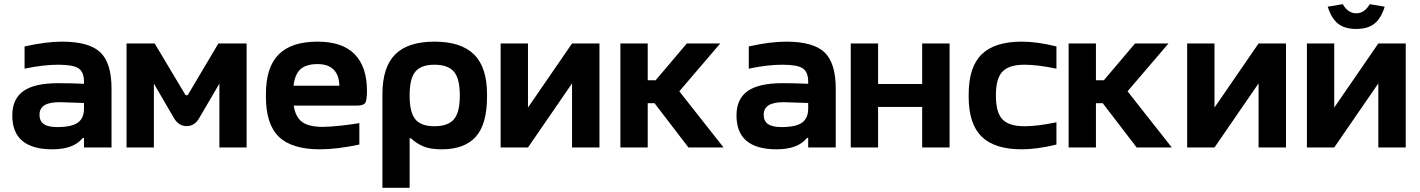

<svg xmlns="http://www.w3.org/2000/svg" viewBox="-20 -709 6828 923"><path d="M277.8 -508.8Q408.7 -508.8 462.4 -457.3Q516.1 -405.8 516.1 -284.2V0H383.8V-45.9H377.9Q334 8.8 231.9 8.8Q39.1 8.8 39.1 -153.8Q39.1 -233.4 92.5 -271.2Q146 -309.1 259.8 -309.1Q324.7 -309.1 383.8 -306.2V-315.9Q383.8 -362.8 357.7 -380.4Q331.5 -397.9 259.8 -397.9Q187.5 -397.9 98.1 -378.9V-485.8Q201.2 -508.8 277.8 -508.8ZM254.9 -98.1Q324.7 -98.1 354.2 -119.4Q383.8 -140.6 383.8 -187V-213.9Q286.1 -217.8 267.1 -217.8Q217.3 -217.8 193.6 -202.9Q169.9 -188 169.9 -157.2Q169.9 -126.5 190.9 -112.3Q211.9 -98.1 254.9 -98.1Z M588.4 -500H723.6L870.6 -253.9Q873 -250.5 877.7 -250.7Q882.3 -251 883.8 -253.9L1029.8 -500H1165.5V0H1034.7V-307.1L937.5 -141.1Q915 -102.5 877 -102.8Q838.9 -103 816.4 -141.1L719.7 -307.1V0H588.4Z M1744.1 -272.9Q1744.1 -225.6 1735.1 -213.4Q1726.1 -201.2 1693.4 -201.2H1392.1Q1400.4 -146 1432.6 -122.6Q1464.8 -99.1 1530.3 -99.1Q1564.9 -99.1 1618.2 -105Q1671.4 -110.8 1707.5 -117.2V-14.2Q1600.1 8.8 1518.1 8.8Q1383.3 8.8 1320.8 -51.3Q1258.3 -111.3 1258.3 -244.1V-255.9Q1258.3 -385.7 1319.6 -447.3Q1380.9 -508.8 1506.3 -508.8Q1626.5 -508.8 1685.3 -448Q1744.1 -387.2 1744.1 -272.9ZM1391.1 -296.9H1611.3Q1610.4 -347.2 1584.2 -374Q1558.1 -400.9 1506.3 -400.9Q1452.1 -400.9 1424.8 -376.5Q1397.5 -352.1 1391.1 -296.9Z M2321.3 -244.1Q2321.3 -111.8 2267.1 -51.5Q2212.9 8.8 2103 8.8Q2048.3 8.8 2014.9 -5.4Q1981.4 -19.5 1956.1 -43.9H1949.2V193.8H1818.4V-255.9Q1818.4 -385.7 1879.6 -447.3Q1940.9 -508.8 2068.4 -508.8Q2196.8 -508.8 2259 -447Q2321.3 -385.3 2321.3 -255.9ZM1949.2 -248Q1949.2 -168.5 1976.8 -135.3Q2004.4 -102.1 2068.4 -102.1Q2133.3 -102.1 2161.9 -135.3Q2190.4 -168.5 2190.4 -248V-252Q2190.4 -331.5 2161.9 -364.7Q2133.3 -397.9 2068.4 -397.9Q2004.4 -397.9 1976.8 -364.7Q1949.2 -331.5 1949.2 -252Z M2386.7 0V-500H2518.1V-191.9L2730 -500H2861.8V0H2730V-308.1L2518.1 0Z M2962.4 -500H3093.8V-323.2H3131.8L3281.7 -500H3442.4L3245.6 -270L3458.5 0H3289.6L3126.5 -212.9H3093.8V0H2962.4Z M3759.3 -508.8Q3890.1 -508.8 3943.8 -457.3Q3997.6 -405.8 3997.6 -284.2V0H3865.2V-45.9H3859.4Q3815.4 8.8 3713.4 8.8Q3520.5 8.8 3520.5 -153.8Q3520.5 -233.4 3574 -271.2Q3627.4 -309.1 3741.2 -309.1Q3806.2 -309.1 3865.2 -306.2V-315.9Q3865.2 -362.8 3839.1 -380.4Q3813 -397.9 3741.2 -397.9Q3668.9 -397.9 3579.6 -378.9V-485.8Q3682.6 -508.8 3759.3 -508.8ZM3736.3 -98.1Q3806.2 -98.1 3835.7 -119.4Q3865.2 -140.6 3865.2 -187V-213.9Q3767.6 -217.8 3748.5 -217.8Q3698.7 -217.8 3675 -202.9Q3651.4 -188 3651.4 -157.2Q3651.4 -126.5 3672.4 -112.3Q3693.4 -98.1 3736.3 -98.1Z M4069.8 0V-500H4201.2V-305.2H4413.1V-500H4544.9V0H4413.1V-194.8H4201.2V0Z M4636.7 -255.9Q4636.7 -386.7 4699.2 -447.8Q4761.7 -508.8 4891.6 -508.8Q4965.8 -508.8 5058.6 -485.8V-378.9Q4967.8 -397.9 4904.8 -397.9Q4831.1 -397.9 4799.3 -365Q4767.6 -332 4767.6 -252V-248Q4767.6 -168 4799.3 -135Q4831.1 -102.1 4904.8 -102.1Q4967.8 -102.1 5058.6 -121.1V-14.2Q4965.8 8.8 4891.6 8.8Q4761.7 8.8 4699.2 -52.2Q4636.7 -113.3 4636.7 -244.1Z M5117.2 -500H5248.5V-323.2H5286.6L5436.5 -500H5597.2L5400.4 -270L5613.3 0H5444.3L5281.2 -212.9H5248.5V0H5117.2Z M5687 0V-500H5818.4V-191.9L6030.3 -500H6162.1V0H6030.3V-308.1L5818.4 0Z M6262.7 0V-500H6394V-191.9L6606 -500H6737.8V0H6606V-308.1L6394 0ZM6362.8 -676.8Q6380.4 -620.6 6412.4 -595.2Q6444.3 -569.8 6500 -569.8Q6555.2 -569.8 6587.2 -595.2Q6619.1 -620.6 6636.7 -676.8L6564.9 -689Q6539.1 -645 6500 -645Q6460 -645 6435.1 -689Z"/></svg>

Font: LT Wave Text Bold
Style: Regular
Weight: 700
Designer: Daniel Lyons
Version: Version 2.5 (Glyphs App)